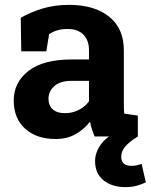

<svg xmlns="http://www.w3.org/2000/svg" viewBox="-20 -558 616 785"><path d="M207.5 10.3Q128.9 10.3 82.5 -32Q36.1 -74.2 36.1 -147Q36.1 -221.2 96.4 -268.1Q156.7 -314.9 273.9 -314.9H343.8V-354Q343.8 -392.1 321.5 -415.8Q299.3 -439.5 254.9 -439.5Q231.9 -439.5 213.6 -433.8Q195.3 -428.2 180.7 -418L169.4 -348.1H66.9L64.9 -485.4Q106.4 -508.8 154.8 -523.4Q203.1 -538.1 262.7 -538.1Q366.2 -538.1 426.3 -489.7Q486.3 -441.4 486.3 -352.5V-134.8Q486.3 -124 486.6 -113.8Q486.8 -103.5 488.3 -93.3L543.5 -85.4V0H366.7Q361.3 -13.7 356 -29.3Q350.6 -44.9 348.1 -60.5Q322.8 -28.3 288.3 -9Q253.9 10.3 207.5 10.3ZM245.6 -95.2Q275.4 -95.2 302 -108.6Q328.6 -122.1 343.8 -144V-227.5H273.4Q226.6 -227.5 202.4 -206.1Q178.2 -184.6 178.2 -154.3Q178.2 -126 196 -110.6Q213.9 -95.2 245.6 -95.2ZM492.7 207Q437.5 207 403.1 179Q368.7 150.9 368.7 100.6Q368.7 64 394.8 29.3Q420.9 -5.4 482.4 -29.3L543.5 0Q507.8 22 491.7 41.5Q475.6 61 475.6 83Q475.6 120.1 518.1 120.1Q529.8 120.1 539.6 117.7Q549.3 115.2 559.1 112.3L576.2 187.5Q559.1 195.8 539.1 201.4Q519 207 492.7 207Z"/></svg>

Font: Roboto Slab
Style: Bold
Weight: 700
Designer: Google
Version: Version 2.000; ttfautohint (v1.8.1.43-b0c9)